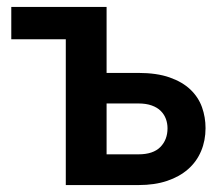

<svg xmlns="http://www.w3.org/2000/svg" viewBox="-20 -533 634 553"><path d="M12.5 -513H287V-323H378Q431.5 -323 468.5 -310Q505.5 -297 528.5 -275Q551.5 -253 561.8 -224.2Q572 -195.5 572 -164Q572 -128 559.2 -97.8Q546.5 -67.5 521.8 -45.8Q497 -24 461.2 -12Q425.5 0 379.5 0H169.5V-420H12.5ZM287 -235V-88.5H379Q421 -88.5 441.8 -109.5Q462.5 -130.5 462.5 -163.5Q462.5 -177.5 457.8 -190.5Q453 -203.5 443 -213.5Q433 -223.5 417 -229.2Q401 -235 378.5 -235Z"/></svg>

Font: Lato
Style: Bold
Weight: 700
Designer: Lukasz Dziedzic
Foundry: tyPoland Lukasz Dziedzic
Version: Version 2.007; 2014-02-27